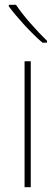

<svg xmlns="http://www.w3.org/2000/svg" viewBox="-20 -785 232 805"><path d="M109 0H83V-528H109ZM47 -765Q71 -729 108 -687Q145 -645 177 -614V-606H158Q122 -637 82.5 -680Q43 -723 17 -758V-765Z"/></svg>

Font: Noto Sans Lao UI SemCond Thin
Style: Regular
Weight: 100
Width: 4
Designer: Monotype Design Team
Foundry: Monotype Imaging Inc.
Version: Version 2.000; ttfautohint (v1.8.4.7-5d5b)